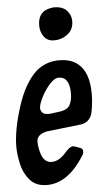

<svg xmlns="http://www.w3.org/2000/svg" viewBox="-68 -866 498 910"><g transform="rotate(-5 180.5 -411.0)"><path d="M212 -673Q180 -673 163.5 -696Q147 -719 147 -749Q147 -823 223 -829Q265 -829 285 -807Q305 -785 305 -757Q305 -717 276.5 -695Q248 -673 212 -673ZM119 7Q66 7 37.5 -26Q9 -59 -1 -104.5Q-11 -150 -11 -185Q-11 -265 24.5 -376Q60 -487 120 -540Q166 -577 226 -577Q282 -577 315 -550Q367 -508 367 -406Q367 -370 361 -334L357 -313Q345 -272 305 -265L139 -246Q91 -235 91 -202Q91 -178 98 -153Q111 -100 150 -100Q185 -100 218 -138Q241 -165 256 -165L263 -164L289 -155Q303 -150 303 -136Q303 -127 297 -118Q219 7 119 7ZM162 -328 214 -335Q248 -341 258.5 -363.5Q269 -386 269 -416Q269 -495 217 -495Q197 -495 173.5 -468.5Q150 -442 133.5 -409Q117 -376 117 -358Q117 -348 125 -338Q133 -328 154 -328Z"/></g></svg>

Font: Bangerz
Style: Regular
Weight: 400
Designer: vernon adams
Foundry: Vernon Adams
Version: Version 2.10;February 7, 2025;FontCreator 13.0.0.2683 64-bit